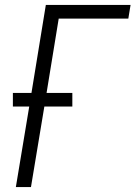

<svg xmlns="http://www.w3.org/2000/svg" viewBox="-20 -755 547 775"><path d="M44 0 98 -325H32V-380H107L165 -735H507L498 -680H217L168 -380H272V-325H159L105 0Z"/></svg>

Font: Iosevka Curly Light
Style: Italic
Weight: 300
Italic angle: -9°
Monospace: yes
Designer: Belleve Invis
Foundry: Belleve Invis
Version: Version 22.1.2; ttfautohint (v1.8.4)